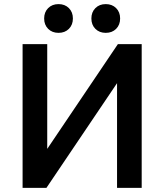

<svg xmlns="http://www.w3.org/2000/svg" viewBox="-20 -915 800 935"><path d="M90 0V-700H210V-190L554 -700H670V0H550V-510L206 0ZM265 -755Q234 -755 214.5 -774.5Q195 -794 195 -825Q195 -856 214.5 -875.5Q234 -895 265 -895Q296 -895 315.5 -875.5Q335 -856 335 -825Q335 -794 315.5 -774.5Q296 -755 265 -755ZM495 -755Q464 -755 444.5 -774.5Q425 -794 425 -825Q425 -856 444.5 -875.5Q464 -895 495 -895Q526 -895 545.5 -875.5Q565 -856 565 -825Q565 -794 545.5 -774.5Q526 -755 495 -755Z"/></svg>

Font: Golos Text Medium
Style: Regular
Weight: 500
Designer: A.Korolkova, Vitaly Kuzmin
Foundry: ParaType Ltd
Version: Version 2.004